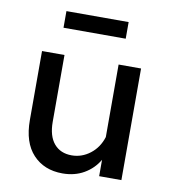

<svg xmlns="http://www.w3.org/2000/svg" viewBox="-80 -757 751 842"><g transform="rotate(10 295.5 -336.0)"><path d="M514 0H415V-73Q391 -32 349.5 -8Q308 16 254 16Q172 16 122.5 -37Q73 -90 73 -190V-497H173V-200Q173 -136 201.5 -102.5Q230 -69 280 -69Q325 -69 362 -97.5Q399 -126 414 -174V-497H514ZM425 -614H148V-688H425Z"/></g></svg>

Font: Wix Madefor Text Medium
Style: Regular
Weight: 500
Designer: Dalton Maag Ltd
Foundry: Dalton Maag Ltd
Version: Version 3.100